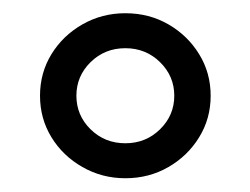

<svg xmlns="http://www.w3.org/2000/svg" viewBox="-20 -653 373 286"><path d="M166.7 -387.5Q131.9 -387.5 102.8 -404.2Q73.6 -420.8 56.6 -448.6Q39.6 -476.4 39.6 -510.4Q39.6 -544.4 56.6 -572.2Q73.6 -600 102.8 -616.7Q131.9 -633.3 166.7 -633.3Q202.1 -633.3 230.9 -616.7Q259.7 -600 276.7 -572.2Q293.8 -544.4 293.8 -510.4Q293.8 -476.4 276.7 -448.6Q259.7 -420.8 230.9 -404.2Q202.1 -387.5 166.7 -387.5ZM166.7 -439.6Q197.2 -439.6 218.4 -460.4Q239.6 -481.2 239.6 -510.4Q239.6 -539.6 218.4 -560.4Q197.2 -581.2 166.7 -581.2Q136.1 -581.2 114.9 -560.4Q93.8 -539.6 93.8 -510.4Q93.8 -481.2 114.9 -460.4Q136.1 -439.6 166.7 -439.6Z"/></svg>

Font: co2trust
Style: Regular
Weight: 400
Designer: Kristian Moeller
Foundry: Dicotype
Version: Version 1.000